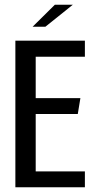

<svg xmlns="http://www.w3.org/2000/svg" viewBox="-20 -792 404 812"><path d="M45 -620H339V-552H131V-377H320L309 -310H131V-67H339V0H45ZM118 -679 212 -772H288L172 -679Z"/></svg>

Font: Smooch Sans SemiBold
Style: Bold
Weight: 600
Designer: Robert E. Leuschke
Foundry: Robert E. Leuschke
Version: Version 1.010; ttfautohint (v1.8.3)